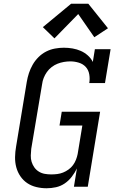

<svg xmlns="http://www.w3.org/2000/svg" viewBox="-20 -998 640 1026"><path d="M229 8Q201 8 174 1.5Q147 -5 125.5 -19.5Q104 -34 89 -56Q74 -78 67 -104Q60 -130 60.5 -158.5Q61 -187 66 -215L123 -560Q127 -584 134.5 -607Q142 -630 154.5 -652Q167 -674 185.5 -692.5Q204 -711 226.5 -722.5Q249 -734 273.5 -738.5Q298 -743 321 -743Q345 -743 368 -739Q391 -735 411.5 -726Q432 -717 449 -702Q466 -687 476 -667L487 -735H571L541 -554H457Q461 -577 457 -600.5Q453 -624 438.5 -640Q424 -656 401.5 -663Q379 -670 356 -670Q339 -670 321.5 -667Q304 -664 287.5 -657.5Q271 -651 256 -639.5Q241 -628 230.5 -613Q220 -598 213.5 -581.5Q207 -565 205 -548L147 -203Q145 -185 144.5 -167Q144 -149 149 -133Q154 -117 163.5 -103.5Q173 -90 187.5 -81Q202 -72 219 -69Q236 -66 254 -66Q270 -66 286 -68Q302 -70 317 -76Q332 -82 346 -92Q360 -102 370 -115.5Q380 -129 386 -144.5Q392 -160 395 -175L420 -327H298L310 -401H515L449 0H375L391 -98Q380 -75 363.5 -53.5Q347 -32 325.5 -17.5Q304 -3 279 2.5Q254 8 229 8ZM271 -793 209 -853 360 -978H452L557 -847L484 -799L398 -923Z"/></svg>

Font: Iosevka Curly Slab Extended
Style: Italic
Weight: 400
Width: 7
Italic angle: -9°
Monospace: yes
Designer: Belleve Invis
Foundry: Belleve Invis
Version: Version 11.1.0; ttfautohint (v1.8.3)